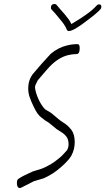

<svg xmlns="http://www.w3.org/2000/svg" viewBox="-20 -903 530 966"><path d="M80 43Q65 43 65 17Q65 0 74 -4Q84 -11 101.5 -20Q119 -29 144 -40Q161 -45 192 -55Q240 -75 276 -106Q291 -117 317 -147Q325 -160 325 -177Q325 -200 315.5 -213.5Q306 -227 292 -236L264 -254Q257 -260 246 -269Q235 -278 221 -289Q209 -294 188 -312Q169 -325 150 -365Q136 -394 129 -415Q122 -436 122 -457Q122 -504 149 -535Q167 -557 188.5 -581Q210 -605 235 -632Q273 -664 316 -674Q343 -681 370 -681Q381 -681 381 -661Q381 -631 365 -631Q344 -631 320 -625Q267 -611 219 -556Q212 -548 199.5 -533.5Q187 -519 170 -499Q156 -473 156 -465Q156 -456 161 -438Q166 -420 175 -401Q190 -370 207 -353L237 -335Q247 -327 257.5 -318Q268 -309 280 -299Q295 -289 310 -278.5Q325 -268 339 -250Q356 -227 356 -188Q356 -150 338 -118Q325 -96 290 -65Q268 -45 245.5 -30.5Q223 -16 200 -6L150 9L85 42ZM325 -747Q320 -747 317 -752Q307 -778 281 -807Q271 -820 260.5 -832Q250 -844 239 -856Q236 -859 236 -863Q236 -883 255 -883Q260 -883 264 -879Q274 -867 284 -855.5Q294 -844 304 -833Q316 -819 325 -806.5Q334 -794 339 -782Q433 -837 465 -874Q471 -881 478 -881Q490 -881 490 -869Q490 -861 485 -856Q478 -848 460.5 -833Q443 -818 416 -798Q350 -747 327 -747Z"/></svg>

Font: Square Peg
Style: Regular
Weight: 400
Designer: Robert E. Leuschke
Foundry: Robert E. Leuschke
Version: Version 1.010; ttfautohint (v1.8.4.7-5d5b)